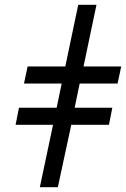

<svg xmlns="http://www.w3.org/2000/svg" viewBox="-20 -780 525 800"><path d="M146 0H221L277 -260H434L448 -331H291L312 -432H470L485 -503H328L382 -760H306L252 -503H95L80 -432H237L216 -331H59L45 -260H201Z"/></svg>

Font: Noto Serif Condensed SemiBold
Style: Italic
Weight: 600
Width: 3
Italic angle: -12°
Designer: Monotype Design Team
Foundry: Monotype Imaging Inc.
Version: Version 2.014